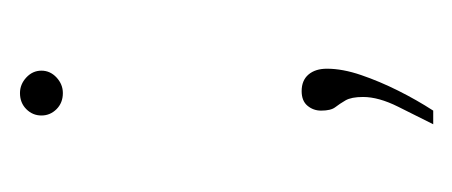

<svg xmlns="http://www.w3.org/2000/svg" viewBox="-154 -212 464 197"><g transform="rotate(-90 78.5 -113.0)"><path d="M50 99Q58 83 68 63Q78 43 78 27Q78 15 74.5 9Q71 3 67.5 -1.5Q64 -6 64 -16Q64 -24 69 -30Q74 -36 84 -36Q95 -36 101 -29Q107 -22 107 -10Q107 6 100.5 25Q94 44 84.5 63Q75 82 64 99ZM82 -281Q72 -281 65.5 -287.5Q59 -294 59 -303Q59 -312 65.5 -318.5Q72 -325 82 -325Q91 -325 98 -318.5Q105 -312 105 -303Q105 -294 98 -287.5Q91 -281 82 -281Z"/></g></svg>

Font: Alumni Sans Thin
Style: Regular
Weight: 100
Designer: Robert E. Leuschke
Foundry: Robert E. Leuschke
Version: Version 1.018